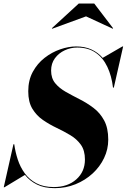

<svg xmlns="http://www.w3.org/2000/svg" viewBox="-44 -1014 693 1050"><path d="M426.5 -924.5 242 -857 239.5 -859.5 386.5 -994.5H471.5L574.5 -859.5L572.5 -857ZM-19.5 10H-23.5L29.5 -225H34Q39.5 -183.5 53 -142Q66.5 -100.5 91.2 -66.5Q116 -32.5 155 -11.8Q194 9 250 9Q326 9 373.2 -33Q420.5 -75 420.5 -141.5Q420.5 -191.5 398 -222.8Q375.5 -254 340.2 -275Q305 -296 265.5 -314.8Q226 -333.5 190.8 -357.8Q155.5 -382 133 -419.2Q110.5 -456.5 110.5 -515Q110.5 -575 135.2 -620.8Q160 -666.5 199.8 -697.5Q239.5 -728.5 285.2 -744.2Q331 -760 372.5 -760Q420 -760 456 -743.5Q492 -727 517.5 -697.5L625.5 -760H629.5L578.5 -535H574Q566.5 -599 543 -648.5Q519.5 -698 478.8 -726Q438 -754 378 -754Q342.5 -754 309.8 -738.8Q277 -723.5 256.2 -695.2Q235.5 -667 235.5 -628Q235.5 -586 258 -558.8Q280.5 -531.5 316 -511.5Q351.5 -491.5 391.5 -471.2Q431.5 -451 467.2 -424Q503 -397 525.5 -355.5Q548 -314 548 -250Q548 -197.5 525.2 -149.8Q502.5 -102 462.2 -65Q422 -28 369 -6.5Q316 15 255.5 15Q198 15 158.2 -4.8Q118.5 -24.5 92.5 -57.5Z"/></svg>

Font: Bodoni* 36pt
Style: Bold Italic
Weight: 700
Italic angle: -13°
Version: Version 2.3